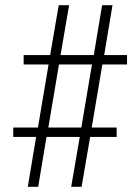

<svg xmlns="http://www.w3.org/2000/svg" viewBox="-20 -737 540 739"><path d="M87 -18 119 -210H31V-246H126L167 -489H71V-525H173L206 -717H246L213 -525H341L373 -717H413L381 -525H469V-489H374L333 -246H429V-210H327L294 -18H254L287 -210H159L127 -18ZM293 -246 334 -489H207L166 -246Z"/></svg>

Font: Iosevka SS18 Extralight
Style: Regular
Weight: 200
Monospace: yes
Designer: Belleve Invis
Foundry: Belleve Invis
Version: Version 25.1.1; ttfautohint (v1.8.4)